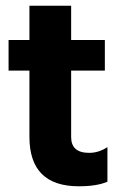

<svg xmlns="http://www.w3.org/2000/svg" viewBox="-20 -647 426 672"><path d="M256 5Q83 5 83 -168V-400H10V-507H83V-627H229V-507H347V-400H229V-167Q229 -140 244.5 -126Q260 -112 292.5 -112Q325 -112 356 -132V-11Q319 5 256 5Z"/></svg>

Font: Hind Kochi
Style: Bold
Weight: 700
Designer: Dhruvi Tolia
Foundry: Indian Type Foundry
Version: Version 0.702;PS 1.0;hotconv 1.0.81;makeotf.lib2.5.63406